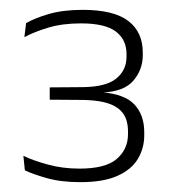

<svg xmlns="http://www.w3.org/2000/svg" viewBox="-20 -727 346 390"><path d="M143.5 -357Q104 -357 75 -365.2Q46 -373.5 30.5 -381L27.5 -410.5Q47 -401 77 -392.8Q107 -384.5 141.5 -384.5Q194.5 -384.5 217.2 -404.2Q240 -424 240 -454.5V-460Q240 -476 235 -487.8Q230 -499.5 219 -507.5Q208 -515.5 190.8 -519.5Q173.5 -523.5 149.5 -524L81 -524.5V-549.5L148 -550Q195.5 -550.5 216.2 -567.5Q237 -584.5 237 -612V-617.5Q237 -646.5 215.2 -663Q193.5 -679.5 144.5 -679.5Q107 -679.5 78.5 -671Q50 -662.5 29.5 -651.5L33 -680Q50 -690 79 -698.5Q108 -707 148 -707Q211 -707 240.5 -684.5Q270 -662 270 -620.5V-614.5Q270 -586 251.2 -563.5Q232.5 -541 187.5 -539L185 -536.5L187 -539.5Q233 -536 253 -514.8Q273 -493.5 273 -458.5V-452Q273 -426 260 -404.2Q247 -382.5 218.5 -369.8Q190 -357 143.5 -357Z"/></svg>

Font: Anek Kannada ExtraLight
Style: Regular
Weight: 250
Version: Version 1.003